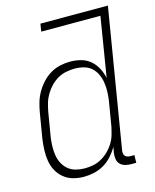

<svg xmlns="http://www.w3.org/2000/svg" viewBox="-112 -812 724 896"><g transform="rotate(-15 250.0 -363.5)"><path d="M182 8Q155 8 130 1Q105 -6 85.5 -22Q66 -38 54 -60.5Q42 -83 38 -108.5Q34 -134 35 -161Q36 -188 40 -215L60 -335Q64 -359 71 -383Q78 -407 91 -429.5Q104 -452 122 -471.5Q140 -491 162 -504Q184 -517 208.5 -522.5Q233 -528 257 -528Q285 -528 310.5 -521Q336 -514 355 -497.5Q374 -481 386 -458Q398 -435 403 -410L450 -698H164L170 -735H496L385 -64Q384 -57 385 -50Q386 -43 390.5 -38Q395 -33 402 -31Q409 -29 416 -29H435L434 8H409Q394 8 380 4Q366 0 356.5 -10Q347 -20 345 -34.5Q343 -49 345 -64L350 -91Q337 -69 319 -49Q301 -29 278.5 -16Q256 -3 231 2.5Q206 8 182 8ZM196 -29Q216 -29 236.5 -33Q257 -37 276 -47.5Q295 -58 311 -73.5Q327 -89 338.5 -107.5Q350 -126 356 -146.5Q362 -167 366 -187L386 -307Q389 -329 389.5 -351Q390 -373 386.5 -394Q383 -415 374 -434Q365 -453 349.5 -466.5Q334 -480 313 -485.5Q292 -491 270 -491Q250 -491 229 -487Q208 -483 188.5 -472Q169 -461 153.5 -445Q138 -429 126.5 -410Q115 -391 109 -370.5Q103 -350 99 -329L79 -209Q76 -188 75.5 -166Q75 -144 78.5 -123Q82 -102 91.5 -84Q101 -66 116.5 -53Q132 -40 153 -34.5Q174 -29 196 -29Z"/></g></svg>

Font: Iosevka Term Curly Extralight
Style: Italic
Weight: 200
Italic angle: -9°
Designer: Belleve Invis
Foundry: Belleve Invis
Version: Version 32.3.0